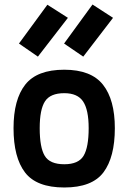

<svg xmlns="http://www.w3.org/2000/svg" viewBox="-20 -820 569 851"><path d="M265 -511Q384 -511 436.5 -444.5Q489 -378 489 -252Q489 -123 438.5 -56Q388 11 265 11Q142 11 91 -55.5Q40 -122 40 -252Q40 -379 92 -445Q144 -511 265 -511ZM265 -92Q328 -92 350.5 -129.5Q373 -167 373 -252Q373 -333 348.5 -370Q324 -407 265 -407Q203 -407 179.5 -371Q156 -335 156 -252Q156 -166 178.5 -129Q201 -92 265 -92ZM264 -627 390 -800 481 -741 349 -569ZM64 -627 190 -799 281 -741 148 -569Z"/></svg>

Font: TitilliumText22L Rg
Style: Bold
Weight: 700
Designer: Campivisivi
Foundry: Campivisivi
Version: 1.000